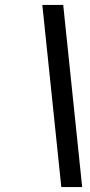

<svg xmlns="http://www.w3.org/2000/svg" viewBox="-20 -718 369 786"><path d="M238.8 -697.8H153.3L231 47.9H316.4Z"/></svg>

Font: LL
Style: Bold Italic
Weight: 700
Italic angle: -11.5°
Designer: Philipp H. Poll
Foundry: Philipp H. Poll
Version: Version 2.7.x